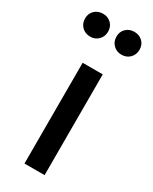

<svg xmlns="http://www.w3.org/2000/svg" viewBox="-180 -692 587 736"><g transform="rotate(30 113.5 -324.0)"><path d="M70 -446H159V0H70ZM183 -547Q161 -547 146.5 -561.5Q132 -576 132 -598Q132 -620 146.5 -634Q161 -648 183 -648Q205 -648 219.5 -634Q234 -620 234 -598Q234 -576 219.5 -561.5Q205 -547 183 -547ZM45 -547Q22 -547 7.5 -561.5Q-7 -576 -7 -598Q-7 -620 7.5 -634Q22 -648 45 -648Q66 -648 80.5 -634Q95 -620 95 -598Q95 -576 80.5 -561.5Q66 -547 45 -547Z"/></g></svg>

Font: Tilda Sans Medium
Style: Regular
Weight: 500
Designer: ParaType Ltd
Foundry: ParaType Ltd
Version: Version 1.009